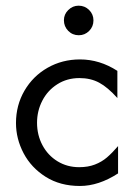

<svg xmlns="http://www.w3.org/2000/svg" viewBox="-20 -630 463 663"><path d="M35.2 -205.1Q35.2 -266.6 64.5 -316.9Q93.8 -367.2 144.3 -396Q194.8 -424.8 256.3 -424.8Q324.2 -424.8 385.3 -385.3V-291.5Q352.1 -328.6 322.5 -344.5Q293 -360.4 254.4 -360.4Q211.4 -360.4 178 -339.1Q144.5 -317.9 126.2 -282.5Q107.9 -247.1 107.9 -206.1Q107.9 -163.6 126.7 -128.4Q145.5 -93.3 178.7 -73Q211.9 -52.7 253.4 -52.7Q284.2 -52.7 307.6 -61.8Q331.1 -70.8 349.1 -86.2Q367.2 -101.6 387.7 -125.5V-31.2Q320.8 12.2 255.9 12.2Q188 12.2 137.9 -19.3Q87.9 -50.8 61.5 -100.8Q35.2 -150.9 35.2 -205.1ZM200.7 -560.1Q200.7 -580.6 215.8 -595.5Q231 -610.4 251.5 -610.4Q272.9 -610.4 287.8 -595.5Q302.7 -580.6 302.7 -559.6Q302.7 -538.1 287.8 -523.2Q272.9 -508.3 252 -508.3Q230.5 -508.3 215.6 -523.4Q200.7 -538.6 200.7 -560.1Z"/></svg>

Font: NMS Futura Pro Book
Style: Regular
Weight: 400
Designer: Blend3rman
Version: Version 0.1